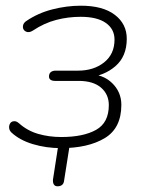

<svg xmlns="http://www.w3.org/2000/svg" viewBox="-20 -512 517 674"><path d="M182 142Q173 142 169 135.5Q165 129 166 118L188 -24H228L205 122Q204 132 198 137Q192 142 182 142ZM194 8Q142 8 95.5 -6Q49 -20 20 -47Q14 -53 12.5 -60Q11 -67 13 -73.5Q15 -80 20 -83.5Q25 -87 32 -86.5Q39 -86 47 -79Q76 -53 114 -42Q152 -31 195 -31Q272 -31 317 -56Q362 -81 362 -143Q362 -181 334.5 -204.5Q307 -228 256 -228H173Q163 -228 157.5 -232Q152 -236 152 -243Q152 -254 158.5 -259Q165 -264 175 -264H254Q309 -264 345.5 -293Q382 -322 382 -373Q382 -410 351.5 -431.5Q321 -453 263 -453Q219 -453 177 -442Q135 -431 96 -405Q85 -398 76.5 -399.5Q68 -401 63.5 -407.5Q59 -414 61 -423Q63 -432 72 -438Q113 -466 163.5 -479Q214 -492 264 -492Q341 -492 383 -460Q425 -428 425 -376Q425 -314 385 -279.5Q345 -245 286 -240L288 -252Q341 -252 373.5 -220.5Q406 -189 406 -144Q406 -62 347.5 -27Q289 8 194 8Z"/></svg>

Font: Nunito ExtraLight
Style: Italic
Weight: 200
Italic angle: -9°
Designer: Vernon Adams
Foundry: Vernon Adams
Version: Version 3.602